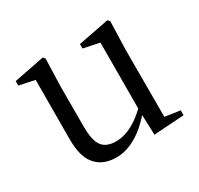

<svg xmlns="http://www.w3.org/2000/svg" viewBox="-110 -603 775 748"><g transform="rotate(-30 277.0 -228.5)"><path d="M216 12Q251 12 284 -3Q316 -17 345 -42Q373 -66 395 -94H402L392 -118Q367 -94 343 -77Q318 -60 295 -52Q271 -43 246 -43Q204 -43 185 -67Q165 -91 165 -156V-334L169 -460L161 -469L24 -442V-422L115 -403L94 -430L93 -140Q93 -59 126 -24Q158 12 216 12ZM388 9 524 0V-22L456 -32V-334L460 -460L452 -469L313 -442V-422L385 -407L384 -98V-96Z"/></g></svg>

Font: Source Serif 4 48pt
Style: Regular
Weight: 400
Designer: Frank Grie√ühammer
Foundry: Adobe Systems Incorporated
Version: Version 4.004;hotconv 1.0.116;makeotfexe 2.5.65601